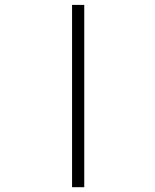

<svg xmlns="http://www.w3.org/2000/svg" viewBox="-20 -611 640 791"><path d="M327.1 -590.8V160.2H276.9V-590.8Z"/></svg>

Font: Compagnon Roman
Style: Regular
Weight: 400
Designer: Juliette Duhe, Lea Pradine
Foundry: Velvetyne Type Foundry
Version: Version 1.000;PS 001.000;hotconv 1.0.88;makeotf.lib2.5.64775